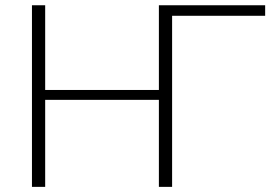

<svg xmlns="http://www.w3.org/2000/svg" viewBox="-20 -728 1068 748"><path d="M1013 -666.5H650.5V0H599V-339H156V0H104.5V-707.5H156V-377.5H599V-707.5H1013Z"/></svg>

Font: Lato Light
Style: Regular
Weight: 300
Designer: Lukasz Dziedzic
Foundry: tyPoland Lukasz Dziedzic
Version: Version 2.007; 2014-02-27